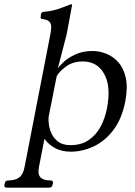

<svg xmlns="http://www.w3.org/2000/svg" viewBox="-85 -685 620 881"><path d="M180 -370Q187 -382 207.5 -401Q228 -420 261.5 -435.5Q295 -451 340 -451Q370 -451 401.5 -439Q433 -427 457.5 -400Q482 -373 492 -328.5Q502 -284 490 -220Q474 -139 435 -88Q396 -37 344.5 -13Q293 11 240 11Q200 11 169.5 -4.5Q139 -20 119 -48L94 80Q87 115 101 129Q115 143 147 143Q160 143 158 156L156 163Q154 176 141 176H-54Q-67 176 -65 163L-63 156Q-61 143 -47 143Q-15 143 3.5 129Q22 115 28 80L144 -517Q149 -540 150 -557.5Q151 -575 142 -585Q133 -595 108 -598Q99 -599 102 -610L103 -620Q105 -630 118 -631Q142 -633 160 -637.5Q178 -642 196 -648.5Q214 -655 236 -664Q238 -665 240.5 -665Q243 -665 244 -665H245Q246 -665 246 -663L221 -528ZM138 -148Q136 -115 146 -85.5Q156 -56 178.5 -37.5Q201 -19 238 -19Q290 -19 324.5 -44Q359 -69 378.5 -107.5Q398 -146 406 -189Q425 -287 393.5 -345Q362 -403 295 -403Q249 -403 217.5 -379.5Q186 -356 175 -335Z"/></svg>

Font: Young Serif Light
Style: Italic
Weight: 300
Italic angle: -10.979°
Designer: Bastien Sozeau
Foundry: NBR — Bastien Sozeau
Version: Version 5.001